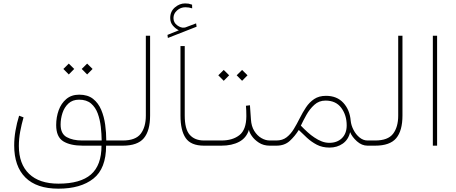

<svg xmlns="http://www.w3.org/2000/svg" viewBox="-20 -852 2665 1123"><path d="M321.8 251.5Q194.3 251.5 128.7 186.3Q63 121.1 63 -1.5Q63 -43 70.6 -87.4Q78.1 -131.8 91.8 -175.3L117.7 -165.5Q106 -125 98.1 -82.5Q90.3 -40 90.3 1.5Q90.3 107.4 150.1 164.8Q210 222.2 321.8 222.2Q450.2 222.2 512 168.5Q573.7 114.7 573.7 0H464.8Q391.1 0 349.9 -25.6Q308.6 -51.3 308.6 -120.6Q308.6 -166.5 323.2 -207Q337.9 -247.6 367.9 -272.9Q397.9 -298.3 443.4 -298.3Q493.2 -298.3 524.2 -273.9Q555.2 -249.5 572 -209.5Q588.9 -169.4 595.2 -122.6Q601.6 -75.7 601.6 -30.3H683.1V0H600.6Q600.6 133.8 526.4 192.6Q452.1 251.5 321.8 251.5ZM460 -30.3H574.7Q574.2 -68.8 569.6 -110.4Q564.9 -151.9 551.8 -188Q538.6 -224.1 512.5 -246.6Q486.3 -269 442.4 -269Q404.3 -269 380.4 -246.8Q356.4 -224.6 345.5 -191.2Q334.5 -157.7 334.5 -123.5Q334.5 -69.8 370.1 -50Q405.8 -30.3 460 -30.3ZM489.7 -480 521.5 -448.7 489.7 -416.5 458 -448.7ZM382.3 -480 414.1 -448.7 382.3 -416.5 350.6 -448.7Z M663.6 -30.3H698.2Q772.9 -30.3 803 -69.6Q833 -108.9 833 -175.8V-643.1H857.9V-176.3Q857.9 -87.4 821.3 -43.7Q784.7 0 697.8 0H663.6Z M1025.9 -674.8Q1006.3 -684.6 991 -702.4Q975.6 -720.2 975.6 -747.1Q975.6 -785.2 1002.9 -808.6Q1030.3 -832 1062.5 -832Q1075.2 -832 1083 -830.6Q1090.8 -829.1 1103.5 -824.7L1104 -803.2Q1085.4 -809.6 1064.5 -809.6Q1036.6 -809.6 1015.6 -791Q994.6 -772.5 994.6 -746.6Q994.6 -719.7 1016.4 -703.9Q1038.1 -688 1057.6 -690.4Q1064 -690.9 1071.3 -694.3L1127 -715.3L1129.9 -695.8L961.9 -629.9L959.5 -647.9ZM1035.6 -582.5H1060.5V-176.3Q1060.5 -96.7 1089.8 -63.5Q1119.1 -30.3 1173.3 -30.3H1203.6V0H1173.3Q1096.7 0 1066.2 -44.4Q1035.6 -88.9 1035.6 -176.3Z M1396 -442.9 1427.7 -411.6 1396 -379.4 1364.3 -411.6ZM1288.6 -442.9 1320.3 -411.6 1288.6 -379.4 1256.8 -411.6ZM1184.1 -30.3H1275.4Q1340.8 -30.3 1380.6 -61.8Q1420.4 -93.3 1420.9 -172.4Q1420.9 -208 1418.5 -233.4L1441.9 -236.3L1447.8 -152.8Q1450.2 -113.8 1467 -86.4Q1483.9 -59.1 1508.3 -44.7Q1532.7 -30.3 1557.6 -30.3H1586.4V0H1557.6Q1521.5 0 1494.6 -17.3Q1467.8 -34.7 1452.6 -56.9Q1437.5 -79.1 1436 -93.3Q1421.9 -45.9 1379.4 -22.9Q1336.9 0 1274.4 0H1184.1Z M1596.7 0H1566.4V-30.3H1596.7Q1632.3 -30.3 1656.5 -49.1Q1680.7 -67.9 1698.7 -97.7Q1716.8 -127.4 1733.4 -160.9Q1750 -194.3 1769.8 -224.1Q1789.6 -253.9 1817.6 -272.7Q1845.7 -291.5 1886.7 -291.5Q1950.7 -291.5 1988.3 -250.5Q2025.9 -209.5 2031.2 -146Q2033.7 -119.6 2047.4 -92.8Q2061 -65.9 2082.8 -48.1Q2104.5 -30.3 2129.4 -30.3H2159.2V0H2129.4Q2096.2 0 2067.6 -25.6Q2039.1 -51.3 2027.8 -79.1Q2018.1 -35.6 1985.1 -12.2Q1952.1 11.2 1907.2 11.2Q1865.2 11.2 1833 -5.6Q1800.8 -22.5 1775.1 -46.4Q1749.5 -70.3 1727.5 -91.8Q1705.1 -55.7 1674.8 -27.8Q1644.5 0 1596.7 0ZM1883.8 -263.7Q1845.7 -263.7 1818.4 -238.8Q1791 -213.9 1772 -179.7Q1752.9 -145.5 1739.7 -117.2Q1759.3 -96.7 1779.1 -78.9Q1798.8 -61 1818.8 -47.9Q1840.3 -33.2 1862.1 -24.9Q1883.8 -16.6 1906.2 -16.6Q1952.1 -16.6 1980 -43.9Q2007.8 -71.3 2007.8 -118.7Q2007.8 -178.2 1976.3 -220.9Q1944.8 -263.7 1883.8 -263.7Z M2139.6 -30.3H2174.3Q2249 -30.3 2279.1 -69.6Q2309.1 -108.9 2309.1 -175.8V-643.1H2334V-176.3Q2334 -87.4 2297.4 -43.7Q2260.7 0 2173.8 0H2139.6Z M2536.6 -643.1V0H2511.7V-643.1Z"/></svg>

Font: Vazirmatn FD Thin
Style: Regular
Weight: 100
Designer: Saber Rastikerdar
Foundry: Saber Rastikerdar
Version: Version 33.003